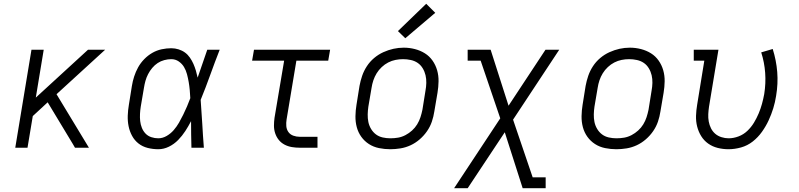

<svg xmlns="http://www.w3.org/2000/svg" viewBox="-20 -784 4240 1019"><path d="M61 0 147 -520H212L170 -266L447 -520H538L280 -284L452 0H378L367 -19L233 -241L154 -168L126 0Z M820 8Q791 8 763.5 1Q736 -6 715 -22.5Q694 -39 681 -63Q668 -87 662.5 -114Q657 -141 658 -170Q659 -199 664 -228L680 -328Q684 -353 692 -378Q700 -403 713 -426.5Q726 -450 745.5 -470Q765 -490 788.5 -503.5Q812 -517 838 -522.5Q864 -528 889 -528Q909 -528 928 -522Q947 -516 962 -505Q977 -494 988 -478Q999 -462 1006.5 -445Q1014 -428 1019.5 -409.5Q1025 -391 1029 -372Q1042 -409 1054.5 -446Q1067 -483 1080 -520H1146Q1120 -454 1096 -387Q1072 -320 1045 -254Q1050 -191 1053.5 -127Q1057 -63 1062 0H996Q995 -35 994.5 -70Q994 -105 994 -141Q980 -114 963.5 -88.5Q947 -63 925.5 -41Q904 -19 876.5 -5.5Q849 8 820 8ZM820 -50Q843 -50 864.5 -62.5Q886 -75 902 -93.5Q918 -112 930 -133Q942 -154 952.5 -175.5Q963 -197 972.5 -219Q982 -241 990 -263Q989 -285 987 -306.5Q985 -328 981.5 -348.5Q978 -369 972.5 -390Q967 -411 956.5 -428.5Q946 -446 928.5 -458Q911 -470 889 -470Q871 -470 852 -465Q833 -460 817 -449.5Q801 -439 788 -423.5Q775 -408 766 -390.5Q757 -373 752 -355Q747 -337 744 -318L727 -218Q724 -199 723 -179.5Q722 -160 724 -141.5Q726 -123 733 -105.5Q740 -88 752.5 -75Q765 -62 783 -56Q801 -50 820 -50Z M1571 0Q1549 0 1528.5 -3.5Q1508 -7 1490 -16.5Q1472 -26 1459.5 -41.5Q1447 -57 1440.5 -76.5Q1434 -96 1434 -117Q1434 -138 1437 -159L1488 -462H1318L1328 -520H1732L1722 -462H1553L1501 -150Q1498 -132 1499.5 -114.5Q1501 -97 1510.5 -83.5Q1520 -70 1536.5 -64Q1553 -58 1571 -58H1665V0Z M2051 8Q2021 8 1991.5 2Q1962 -4 1938 -19.5Q1914 -35 1897.5 -58Q1881 -81 1873.5 -109Q1866 -137 1866.5 -167.5Q1867 -198 1872 -228L1888 -328Q1893 -355 1902 -381.5Q1911 -408 1927 -432.5Q1943 -457 1965.5 -476Q1988 -495 2014.5 -507Q2041 -519 2068 -525Q2095 -531 2123 -531Q2153 -531 2182 -523.5Q2211 -516 2235 -501Q2259 -486 2275.5 -462.5Q2292 -439 2300 -411Q2308 -383 2307.5 -352.5Q2307 -322 2302 -292L2285 -192Q2281 -165 2272 -138.5Q2263 -112 2246.5 -88Q2230 -64 2207.5 -44.5Q2185 -25 2159 -13Q2133 -1 2105.5 3.5Q2078 8 2051 8ZM2052 -50Q2073 -50 2093 -53.5Q2113 -57 2132 -67Q2151 -77 2167 -91.5Q2183 -106 2194 -124Q2205 -142 2211.5 -162Q2218 -182 2222 -202L2238 -302Q2242 -323 2242.5 -344Q2243 -365 2238.5 -384.5Q2234 -404 2223.5 -421.5Q2213 -439 2197 -450Q2181 -461 2160.5 -465.5Q2140 -470 2119 -470Q2099 -470 2079 -466Q2059 -462 2040.5 -452.5Q2022 -443 2006 -428Q1990 -413 1979 -395Q1968 -377 1961.5 -357.5Q1955 -338 1952 -318L1935 -218Q1932 -198 1931.5 -177Q1931 -156 1935 -136.5Q1939 -117 1949.5 -99.5Q1960 -82 1975.5 -70.5Q1991 -59 2011 -54.5Q2031 -50 2052 -50ZM2131 -581 2092 -619 2242 -764 2290 -716Z M2390 215 2635 -156 2531 -462H2462V-520H2584L2679 -223L2875 -520H2948L2703 -149L2807 157H2876V215H2754L2659 -82L2462 215Z M3251 8Q3221 8 3191.5 2Q3162 -4 3138 -19.5Q3114 -35 3097.5 -58Q3081 -81 3073.5 -109Q3066 -137 3066.5 -167.5Q3067 -198 3072 -228L3088 -328Q3093 -355 3102 -381.5Q3111 -408 3127 -432.5Q3143 -457 3165.5 -476Q3188 -495 3214.5 -507Q3241 -519 3268 -525Q3295 -531 3323 -531Q3353 -531 3382 -523.5Q3411 -516 3435 -501Q3459 -486 3475.5 -462.5Q3492 -439 3500 -411Q3508 -383 3507.5 -352.5Q3507 -322 3502 -292L3485 -192Q3481 -165 3472 -138.5Q3463 -112 3446.5 -88Q3430 -64 3407.5 -44.5Q3385 -25 3359 -13Q3333 -1 3305.5 3.5Q3278 8 3251 8ZM3252 -50Q3273 -50 3293 -53.5Q3313 -57 3332 -67Q3351 -77 3367 -91.5Q3383 -106 3394 -124Q3405 -142 3411.5 -162Q3418 -182 3422 -202L3438 -302Q3442 -323 3442.5 -344Q3443 -365 3438.5 -384.5Q3434 -404 3423.5 -421.5Q3413 -439 3397 -450Q3381 -461 3360.5 -465.5Q3340 -470 3319 -470Q3299 -470 3279 -466Q3259 -462 3240.5 -452.5Q3222 -443 3206 -428Q3190 -413 3179 -395Q3168 -377 3161.5 -357.5Q3155 -338 3152 -318L3135 -218Q3132 -198 3131.5 -177Q3131 -156 3135 -136.5Q3139 -117 3149.5 -99.5Q3160 -82 3175.5 -70.5Q3191 -59 3211 -54.5Q3231 -50 3252 -50Z M3846 8Q3817 8 3789 1Q3761 -6 3738.5 -22Q3716 -38 3701.5 -61.5Q3687 -85 3680 -112.5Q3673 -140 3674 -169.5Q3675 -199 3680 -228L3718 -462H3662V-520H3793L3743 -218Q3740 -198 3739 -178Q3738 -158 3741.5 -139Q3745 -120 3753.5 -103Q3762 -86 3776 -74Q3790 -62 3809 -56Q3828 -50 3847 -50Q3873 -50 3899.5 -60Q3926 -70 3946.5 -89.5Q3967 -109 3981.5 -133Q3996 -157 4006.5 -182Q4017 -207 4024 -232.5Q4031 -258 4036 -285Q4045 -342 4041 -397.5Q4037 -453 4020 -506L4081 -524Q4100 -464 4105 -402Q4110 -340 4099 -275Q4094 -242 4084 -209.5Q4074 -177 4059.5 -145.5Q4045 -114 4024 -84.5Q4003 -55 3975 -33Q3947 -11 3913 -1.5Q3879 8 3846 8Z"/></svg>

Font: Iosevka Etoile Light Oblique
Style: Regular
Weight: 300
Italic angle: -9°
Designer: Belleve Invis
Foundry: Belleve Invis
Version: Version 15.5.2; ttfautohint (v1.8.4)